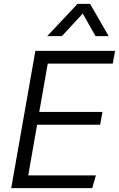

<svg xmlns="http://www.w3.org/2000/svg" viewBox="-20 -973 615 993"><path d="M126 -66H476L457 0H38L163 -710H575L563 -644H227L183 -394H510L498 -328H172ZM542 -786H474L408 -903L300 -786H224L381 -953H446Z"/></svg>

Font: Livvic
Style: Italic
Weight: 400
Italic angle: -10°
Designer: Jacques Le Bailly, Baron von Fonthausen
Version: Version 1.001; ttfautohint (v1.8.2)